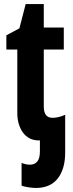

<svg xmlns="http://www.w3.org/2000/svg" viewBox="-20 -682 357 942"><path d="M155.8 240.2Q140.1 240.2 118.7 236.8Q97.2 233.4 85.9 229V117.2Q96.7 121.6 106.9 123.8Q117.2 126 127 126Q149.9 126 162.8 110.6Q175.8 95.2 175.8 60.1V6.8Q174.3 6.8 172.4 6.8Q170.4 6.8 168.9 6.8Q144 6.8 124.5 -3.7Q105 -14.2 91.8 -32.7Q78.6 -51.3 71.8 -75.2Q64.9 -99.1 64.9 -126V-439H11.2V-508.8L75.2 -543L106 -662.1H194.8V-546.9H293V-439H194.8V-158.2Q194.8 -133.3 204.8 -118.7Q214.8 -104 238.8 -104Q252.4 -104 267.8 -107.7Q283.2 -111.3 299.8 -119.1V65.9Q299.8 147.5 263.2 193.8Q226.6 240.2 155.8 240.2Z"/></svg>

Font: Open Sans Condensed
Style: Regular
Weight: 400
Width: 3
Designer: Monotype Design Team
Foundry: Monotype Imaging Inc.
Version: Version 3.000